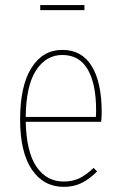

<svg xmlns="http://www.w3.org/2000/svg" viewBox="-20 -725 473 755"><path d="M312 -705.1V-685.1H138.2V-705.1ZM379.9 -284.2Q379.9 -268.6 377.9 -246.1H81.1Q84 -126.5 123.8 -68.8Q163.6 -11.2 230 -11.2Q266.1 -11.2 293 -24.4Q319.8 -37.6 348.1 -64.9L361.8 -50.8Q331.5 -20.5 300.8 -5.4Q270 9.8 231 9.8Q151.4 9.8 105.2 -58.3Q59.1 -126.5 59.1 -254.9Q59.1 -387.7 103.8 -458.3Q148.4 -528.8 225.1 -528.8Q301.8 -528.8 340.8 -464.8Q379.9 -400.9 379.9 -284.2ZM356.9 -265.1Q357.9 -272.9 357.9 -292Q357.9 -395 325 -451.9Q292 -508.8 225.1 -508.8Q161.1 -508.8 121.8 -448.5Q82.5 -388.2 81.1 -265.1Z"/></svg>

Font: Fira Sans Compressed Thin
Style: Regular
Weight: 100
Width: 1
Designer: Carrois Corporate & Edenspiekermann AG
Foundry: Carrois Corporate GbR & Edenspiekermann AG
Version: Version 4.203;PS 004.203;hotconv 1.0.88;makeotf.lib2.5.64775